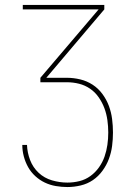

<svg xmlns="http://www.w3.org/2000/svg" viewBox="-20 -540 540 775"><path d="M252 215Q229 215 205.5 211Q182 207 161 197Q140 187 122.5 171Q105 155 93.5 134.5Q82 114 76 91Q70 68 70 45H89Q90 76 101.5 106Q113 136 136 157.5Q159 179 190 188Q221 197 252 197Q277 197 301 191Q325 185 345 170.5Q365 156 379.5 135.5Q394 115 402 92Q410 69 413.5 44.5Q417 20 417 -5Q417 -5 417 -5Q417 -5 417 -5Q417 -30 413.5 -55Q410 -80 401.5 -103Q393 -126 378.5 -147Q364 -168 343.5 -182Q323 -196 299 -202Q275 -208 250 -208H143V-226L378 -502H72V-520H401V-502L167 -226H250Q277 -226 304 -219.5Q331 -213 354 -198Q377 -183 393.5 -160.5Q410 -138 419.5 -112.5Q429 -87 432.5 -59.5Q436 -32 436 -5Q436 22 432.5 49Q429 76 419.5 101.5Q410 127 393.5 149.5Q377 172 355 187Q333 202 306 208.5Q279 215 252 215Z"/></svg>

Font: Zed Mono Thin
Style: Regular
Weight: 100
Monospace: yes
Designer: Belleve Invis
Foundry: Belleve Invis
Version: Version 1.0.0; ttfautohint (v1.8.4)